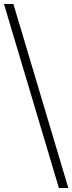

<svg xmlns="http://www.w3.org/2000/svg" viewBox="-20 -828 364 968"><path d="M277 120 0 -808H47.5L324.5 120Z"/></svg>

Font: Encode Sans Expanded ExtraLight
Style: Regular
Weight: 200
Width: 7
Designer: Multiple Designers
Foundry: Impallari Type
Version: Version 3.000; ttfautohint (v1.8.3) -l 8 -r 50 -G 200 -x 14 